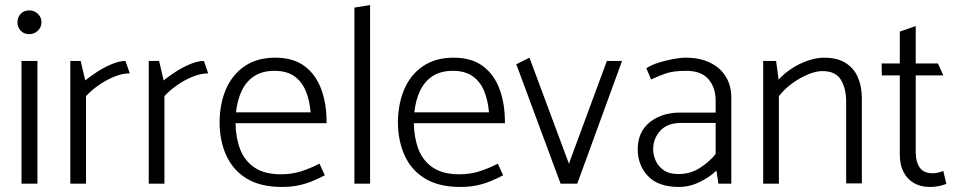

<svg xmlns="http://www.w3.org/2000/svg" viewBox="-20 -726 3786 759"><path d="M128 0V-485H65V0ZM96 -591Q115 -591 129.5 -604.5Q144 -618 144 -638Q144 -658 129.5 -671.5Q115 -685 96 -685Q75 -685 62 -671.5Q49 -658 49 -638Q49 -618 62 -604.5Q75 -591 96 -591Z M320 0V-346Q339 -367 367.5 -387.5Q396 -408 429.5 -422Q463 -436 493 -436L476 -485Q451 -485 420.5 -472Q390 -459 362.5 -441Q335 -423 317 -408L299 -485H258V0Z M630 0V-346Q649 -367 677.5 -387.5Q706 -408 739.5 -422Q773 -436 803 -436L786 -485Q761 -485 730.5 -472Q700 -459 672.5 -441Q645 -423 627 -408L609 -485H568V0Z M1271 -239V-244Q1271 -317 1249.5 -374.5Q1228 -432 1183.5 -465Q1139 -498 1068 -498Q997 -498 948 -465Q899 -432 874 -375Q849 -318 848 -245Q848 -170 874.5 -111.5Q901 -53 955.5 -20Q1010 13 1094 13Q1132 13 1161.5 6.5Q1191 0 1216 -10.5Q1241 -21 1264 -33L1243 -79Q1206 -60 1169.5 -48.5Q1133 -37 1091 -37Q1026 -37 986.5 -63.5Q947 -90 929.5 -135.5Q912 -181 911 -239ZM913 -282Q918 -330 935.5 -367Q953 -404 985 -425Q1017 -446 1065 -446Q1113 -446 1143 -425Q1173 -404 1188.5 -367Q1204 -330 1208 -282Z M1443 0V-706L1381 -696V0Z M1976 -239V-244Q1976 -317 1954.5 -374.5Q1933 -432 1888.5 -465Q1844 -498 1773 -498Q1702 -498 1653 -465Q1604 -432 1579 -375Q1554 -318 1553 -245Q1553 -170 1579.5 -111.5Q1606 -53 1660.5 -20Q1715 13 1799 13Q1837 13 1866.5 6.5Q1896 0 1921 -10.5Q1946 -21 1969 -33L1948 -79Q1911 -60 1874.5 -48.5Q1838 -37 1796 -37Q1731 -37 1691.5 -63.5Q1652 -90 1634.5 -135.5Q1617 -181 1616 -239ZM1618 -282Q1623 -330 1640.5 -367Q1658 -404 1690 -425Q1722 -446 1770 -446Q1818 -446 1848 -425Q1878 -404 1893.5 -367Q1909 -330 1913 -282Z M2262 0 2439 -485H2379L2229 -79L2073 -498L2021 -472L2196 0Z M2562 -136Q2562 -178 2590 -209Q2618 -240 2672 -240H2809V-117Q2784 -86 2746.5 -62Q2709 -38 2662 -38Q2626 -38 2604 -53Q2582 -68 2572 -91Q2562 -114 2562 -136ZM2554 -412Q2580 -424 2610 -435Q2640 -446 2693 -446Q2752 -446 2780.5 -413Q2809 -380 2809 -330V-281H2674Q2598 -282 2549.5 -243.5Q2501 -205 2501 -136Q2501 -73 2541.5 -30Q2582 13 2664 13Q2707 13 2748 -7.5Q2789 -28 2812 -52L2820 0H2871V-340Q2871 -388 2849 -423.5Q2827 -459 2786.5 -478.5Q2746 -498 2690 -498Q2670 -498 2640.5 -492.5Q2611 -487 2582.5 -478Q2554 -469 2535 -456Z M3059 0V-346Q3082 -375 3112.5 -397Q3143 -419 3174.5 -432Q3206 -445 3231 -445Q3284 -445 3304.5 -410Q3325 -375 3325 -325V-1H3387V-337Q3387 -384 3371.5 -420Q3356 -456 3323 -477Q3290 -498 3238 -498Q3208 -498 3174 -486.5Q3140 -475 3109.5 -455Q3079 -435 3058 -411L3048 -485H2997V0Z M3688 -475H3600V-623L3537 -601V-475H3465L3466 -428H3537V-116Q3537 -74 3552 -45.5Q3567 -17 3593.5 -2Q3620 13 3655 13Q3668 13 3680 11.5Q3692 10 3702.5 7Q3713 4 3721 1L3709 -50Q3704 -48 3691.5 -44.5Q3679 -41 3668 -41Q3631 -41 3615.5 -64Q3600 -87 3600 -123V-428H3709Z"/></svg>

Font: Catamaran Light
Style: Regular
Weight: 300
Designer: Pria Ravichandran
Version: Version 2.000